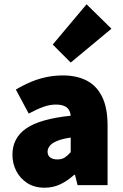

<svg xmlns="http://www.w3.org/2000/svg" viewBox="-20 -864 576 896"><path d="M188 12Q141 12 107.5 -9.5Q74 -31 56 -66Q38 -101 38 -142Q38 -220 102 -264.5Q166 -309 310 -324Q308 -342 300 -353.5Q292 -365 277 -370.5Q262 -376 240 -376Q213 -376 183 -365.5Q153 -355 114 -334L54 -446Q89 -467 125 -482Q161 -497 198 -504.5Q235 -512 274 -512Q339 -512 385.5 -487.5Q432 -463 457 -411.5Q482 -360 482 -278V0H342L330 -48H326Q296 -21 262.5 -4.5Q229 12 188 12ZM248 -120Q269 -120 283 -129.5Q297 -139 310 -154V-222Q269 -216 245.5 -206Q222 -196 212 -183Q202 -170 202 -156Q202 -139 214 -129.5Q226 -120 248 -120ZM310 -572 226 -656 384 -844 500 -730Z"/></svg>

Font: Assistant ExtraLight ExtraBold
Style: Regular
Weight: 800
Version: Version 3.000